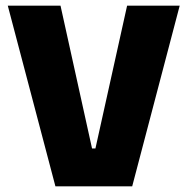

<svg xmlns="http://www.w3.org/2000/svg" viewBox="-20 -659 663 679"><path d="M176 0 7.5 -639H194L305.5 -134H317.5L429.5 -639H615.5L447.5 0Z"/></svg>

Font: Anek Tamil Medium ExtraBold
Style: Regular
Weight: 800
Version: Version 1.003